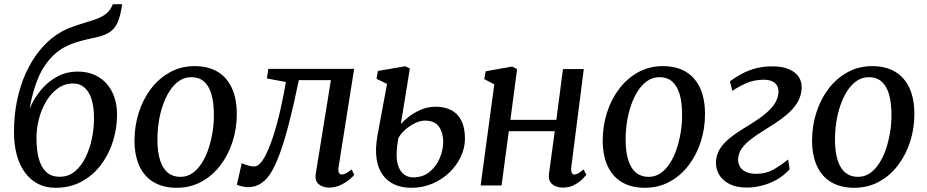

<svg xmlns="http://www.w3.org/2000/svg" viewBox="-20 -882 4408 913"><path d="M561 -862 555 -827.5Q547.5 -790.5 534.8 -766.2Q522 -742 498.5 -727.2Q475 -712.5 433.5 -703.5Q424 -701.5 413.2 -699Q402.5 -696.5 390.5 -694Q365 -688 339.2 -679.8Q313.5 -671.5 288.8 -658.8Q264 -646 241.5 -625.5Q215 -603 191.8 -568.2Q168.5 -533.5 150.8 -483.2Q133 -433 120.5 -364.5Q140.5 -412 173.2 -452.2Q206 -492.5 250.5 -517Q295 -541.5 350 -541.5Q406 -541.5 448 -516.2Q490 -491 513.2 -445Q536.5 -399 536.5 -336Q536.5 -271 516.8 -208.8Q497 -146.5 459.2 -97Q421.5 -47.5 367.2 -18.2Q313 11 244 11Q195.5 11 158.8 -8.8Q122 -28.5 97 -64Q72 -99.5 59.2 -147.5Q46.5 -195.5 46.5 -253Q46.5 -333.5 61.2 -404.5Q76 -475.5 103 -534.8Q130 -594 166.5 -639.5Q203 -685 246 -714.5Q277.5 -736 309.8 -748.8Q342 -761.5 372.8 -770.5Q403.5 -779.5 430 -788.5Q456.5 -797.5 477 -811Q497.5 -824.5 509.5 -847L516.5 -862ZM328 -485Q287.5 -485 255.2 -462Q223 -439 200 -400.8Q177 -362.5 165 -316.2Q153 -270 153.5 -223.5Q153.5 -170.5 164 -129.5Q174.5 -88.5 198.8 -65Q223 -41.5 264 -41.5Q306 -41.5 336.8 -67.5Q367.5 -93.5 387.8 -135.5Q408 -177.5 417.8 -226.5Q427.5 -275.5 427 -322.5Q426.5 -402 400.2 -443.5Q374 -485 328 -485Z M905.5 -567.5Q970 -567.5 1014.8 -540.8Q1059.5 -514 1082.8 -463Q1106 -412 1106 -339Q1106 -271.5 1086 -208.8Q1066 -146 1028.2 -96.2Q990.5 -46.5 937.8 -17.8Q885 11 820 11Q757 11 712 -15Q667 -41 643.5 -91.2Q620 -141.5 619.5 -213Q619.5 -282 639.5 -345.5Q659.5 -409 697.2 -459Q735 -509 787.8 -538.2Q840.5 -567.5 905.5 -567.5ZM890 -515Q857 -515 831 -496.8Q805 -478.5 785.8 -448Q766.5 -417.5 753.5 -379Q740.5 -340.5 734.5 -299.5Q728.5 -258.5 728.5 -219.5Q728.5 -159 741.5 -119.2Q754.5 -79.5 778.8 -60.2Q803 -41 837.5 -41Q870 -41 895.5 -59Q921 -77 940.2 -107.5Q959.5 -138 972 -176.5Q984.5 -215 991 -256Q997.5 -297 997 -335.5Q997 -396.5 984.8 -436Q972.5 -475.5 949 -495.2Q925.5 -515 890 -515Z M1590 -87.5Q1587 -67.5 1592.2 -59.8Q1597.5 -52 1604 -52Q1613 -52 1624.5 -57.5Q1636 -63 1652 -76.5L1664.5 -51Q1659 -42.5 1641.2 -28Q1623.5 -13.5 1598.8 -1.8Q1574 10 1546.5 10Q1514 10 1495 -6.5Q1476 -23 1482 -58.5L1553.5 -501H1401Q1378.5 -391.5 1357.5 -308.8Q1336.5 -226 1316 -167Q1295.5 -108 1274 -70Q1253.5 -33 1224.8 -12.5Q1196 8 1159 8Q1145 8 1127.5 3.5Q1110 -1 1106.5 -4L1129.5 -106Q1132.5 -104 1142.2 -100.5Q1152 -97 1164.5 -93.8Q1177 -90.5 1189 -90.5Q1203.5 -90.5 1217.5 -105.8Q1231.5 -121 1244.5 -146.8Q1257.5 -172.5 1269.2 -205.2Q1281 -238 1291 -273Q1304 -318 1313.8 -361.8Q1323.5 -405.5 1330.2 -440.2Q1337 -475 1339.5 -492L1249 -509L1256 -554.5H1664Z M1935 11Q1892.5 11 1858 -3.8Q1823.5 -18.5 1800.8 -49Q1778 -79.5 1770.8 -126.5Q1763.5 -173.5 1775 -238L1820.5 -483L1770.5 -507L1777 -544.5L1906.5 -567L1929 -556.5L1886 -292Q1898 -306.5 1922.5 -325.8Q1947 -345 1980.2 -359.8Q2013.5 -374.5 2051.5 -374.5Q2093.5 -374.5 2124.8 -358.8Q2156 -343 2173.5 -309.2Q2191 -275.5 2191 -222Q2191 -180 2172 -138.5Q2153 -97 2118.5 -63.2Q2084 -29.5 2037.2 -9.2Q1990.5 11 1935 11ZM1944.5 -38.5Q1990.5 -38.5 2022.5 -64.5Q2054.5 -90.5 2071 -129.8Q2087.5 -169 2087.5 -208Q2087.5 -250.5 2067.5 -279.5Q2047.5 -308.5 2000.5 -308.5Q1979.5 -308.5 1954.5 -296.8Q1929.5 -285 1907.8 -266Q1886 -247 1874 -225Q1871 -206.5 1868.8 -188.2Q1866.5 -170 1866 -152.5Q1865 -115 1875 -89.5Q1885 -64 1903.2 -51.2Q1921.5 -38.5 1944.5 -38.5Z M2696.5 -87.5Q2694.5 -69 2698.8 -60.5Q2703 -52 2710 -52Q2718.5 -52 2729 -57.5Q2739.5 -63 2755 -76.5L2768 -51Q2763.5 -44.5 2748.5 -29.5Q2733.5 -14.5 2710.2 -2.2Q2687 10 2658 10Q2636 10 2619.8 2.8Q2603.5 -4.5 2595.5 -19Q2587.5 -33.5 2590.5 -55.5L2618 -258H2399.5L2365 0H2265.5L2330.5 -481L2282.5 -506L2289.5 -543L2415 -565.5L2439 -553.5L2407 -312H2625.5L2657 -553.5H2756Z M3132 -567.5Q3196.5 -567.5 3241.2 -540.8Q3286 -514 3309.2 -463Q3332.5 -412 3332.5 -339Q3332.5 -271.5 3312.5 -208.8Q3292.5 -146 3254.8 -96.2Q3217 -46.5 3164.2 -17.8Q3111.5 11 3046.5 11Q2983.5 11 2938.5 -15Q2893.5 -41 2870 -91.2Q2846.5 -141.5 2846 -213Q2846 -282 2866 -345.5Q2886 -409 2923.8 -459Q2961.5 -509 3014.2 -538.2Q3067 -567.5 3132 -567.5ZM3116.5 -515Q3083.5 -515 3057.5 -496.8Q3031.5 -478.5 3012.2 -448Q2993 -417.5 2980 -379Q2967 -340.5 2961 -299.5Q2955 -258.5 2955 -219.5Q2955 -159 2968 -119.2Q2981 -79.5 3005.2 -60.2Q3029.5 -41 3064 -41Q3096.5 -41 3122 -59Q3147.5 -77 3166.8 -107.5Q3186 -138 3198.5 -176.5Q3211 -215 3217.5 -256Q3224 -297 3223.5 -335.5Q3223.5 -396.5 3211.2 -436Q3199 -475.5 3175.5 -495.2Q3152 -515 3116.5 -515Z M3531.5 10Q3482 10 3448.2 -7.2Q3414.5 -24.5 3398.2 -53.8Q3382 -83 3385 -118.5Q3388 -151 3405 -176.5Q3422 -202 3448 -223.5Q3474 -245 3504.8 -264Q3535.5 -283 3565.5 -302Q3619 -336 3648.5 -369Q3678 -402 3681.5 -440Q3683 -460.5 3675.2 -474.5Q3667.5 -488.5 3651.2 -495.8Q3635 -503 3611.5 -503Q3564.5 -503 3524.5 -484.5Q3484.5 -466 3462.5 -449.5L3451 -495.5Q3472 -511 3500.8 -527.5Q3529.5 -544 3567.2 -555.2Q3605 -566.5 3653 -566.5Q3721 -566.5 3758.8 -537Q3796.5 -507.5 3791.5 -454.5Q3788 -419.5 3769.2 -390.5Q3750.5 -361.5 3722 -337.5Q3693.5 -313.5 3662 -293.2Q3630.5 -273 3601.5 -255Q3573 -237 3548.5 -218Q3524 -199 3508.2 -177.2Q3492.5 -155.5 3490 -128.5Q3488.5 -110 3496.8 -93Q3505 -76 3524.8 -65.8Q3544.5 -55.5 3577 -55.5Q3621 -55.5 3655.5 -74.5Q3690 -93.5 3727.5 -123.5L3735 -77.5Q3707.5 -46.5 3672.8 -27.2Q3638 -8 3601.2 1Q3564.5 10 3531.5 10Z M4127.5 -567.5Q4192 -567.5 4236.8 -540.8Q4281.5 -514 4304.8 -463Q4328 -412 4328 -339Q4328 -271.5 4308 -208.8Q4288 -146 4250.2 -96.2Q4212.5 -46.5 4159.8 -17.8Q4107 11 4042 11Q3979 11 3934 -15Q3889 -41 3865.5 -91.2Q3842 -141.5 3841.5 -213Q3841.5 -282 3861.5 -345.5Q3881.5 -409 3919.2 -459Q3957 -509 4009.8 -538.2Q4062.5 -567.5 4127.5 -567.5ZM4112 -515Q4079 -515 4053 -496.8Q4027 -478.5 4007.8 -448Q3988.5 -417.5 3975.5 -379Q3962.5 -340.5 3956.5 -299.5Q3950.5 -258.5 3950.5 -219.5Q3950.5 -159 3963.5 -119.2Q3976.5 -79.5 4000.8 -60.2Q4025 -41 4059.5 -41Q4092 -41 4117.5 -59Q4143 -77 4162.2 -107.5Q4181.5 -138 4194 -176.5Q4206.5 -215 4213 -256Q4219.5 -297 4219 -335.5Q4219 -396.5 4206.8 -436Q4194.5 -475.5 4171 -495.2Q4147.5 -515 4112 -515Z"/></svg>

Font: Merriweather 20pt
Style: Italic
Weight: 400
Italic angle: -7.8°
Version: Version 2.101